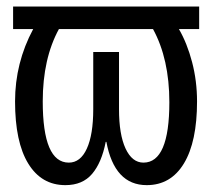

<svg xmlns="http://www.w3.org/2000/svg" viewBox="-20 -548 640 579"><path d="M19.5 -528.3H580.6V-460.4H519.5Q544.4 -417.5 559.3 -360.6Q574.2 -303.7 574.2 -242.2Q574.2 -120.6 534.7 -55.2Q495.1 10.3 422.4 10.3Q325.2 10.3 300.8 -120.1H298.8Q286.6 -57.6 257.8 -23.7Q229 10.3 177.2 10.3Q105 10.3 65.2 -54.7Q25.4 -119.6 25.4 -242.2Q25.4 -358.4 80.1 -460.4H19.5ZM412.6 -57.6Q490.7 -57.6 490.7 -239.7Q490.7 -370.1 441.4 -460.4H157.7Q108.9 -371.1 108.9 -242.2Q108.9 -57.6 187.5 -57.6Q222.7 -57.6 241.9 -99.9Q261.2 -142.1 261.2 -218.8V-391.1H338.9V-218.8Q338.9 -142.6 358.6 -100.1Q378.4 -57.6 412.6 -57.6Z"/></svg>

Font: Cousine
Style: Regular
Weight: 400
Monospace: yes
Designer: Steve Matteson
Foundry: Ascender Corporation
Version: Version 1.20